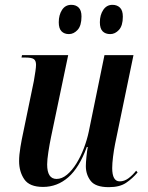

<svg xmlns="http://www.w3.org/2000/svg" viewBox="-20 -764 610 794"><path d="M430 10Q375 10 355 -16Q335 -42 335 -77Q335 -91 337.5 -116Q340 -141 343 -156H339Q308 -71 262.5 -31Q217 9 158 9Q102 9 80.5 -22.5Q59 -54 59 -98Q59 -123 64.5 -156Q70 -189 76 -216L120 -429Q124 -452 126.5 -469.5Q129 -487 129 -496Q129 -513 120 -519.5Q111 -526 86 -526H69L71 -536H262L191 -197Q185 -168 180 -135.5Q175 -103 175 -84Q175 -24 214 -24Q236 -24 257 -41.5Q278 -59 296 -88Q314 -117 327 -151.5Q340 -186 347 -219L412 -536H532L456 -169Q451 -144 447.5 -116Q444 -88 444 -69Q444 -14 475 -14Q494 -14 511 -26.5Q528 -39 543 -58L549 -51Q528 -26 501.5 -8Q475 10 430 10ZM436 -623Q416 -623 404.5 -634.5Q393 -646 393 -672Q393 -702 407 -723Q421 -744 445 -744Q464 -744 476 -732.5Q488 -721 488 -695Q488 -658 472 -640.5Q456 -623 436 -623ZM265 -623Q246 -623 234.5 -634.5Q223 -646 223 -672Q223 -702 236.5 -723Q250 -744 275 -744Q294 -744 305.5 -732.5Q317 -721 317 -696Q317 -658 301 -640.5Q285 -623 265 -623Z"/></svg>

Font: Noto Serif Display Condensed SemiBold
Style: Italic
Weight: 600
Width: 3
Italic angle: -12°
Designer: Monotype Design Team
Foundry: Monotype Imaging Inc.
Version: Version 2.009